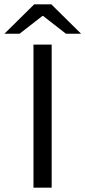

<svg xmlns="http://www.w3.org/2000/svg" viewBox="-64 -861 392 881"><path d="M89.6 0V-656.3H173.1V0ZM-43.6 -706.3 92.8 -841H171.6L308 -706.3H238.6L134.2 -787.5H130.2L25.8 -706.3Z"/></svg>

Font: Source Sans 3
Style: Regular
Weight: 200
Designer: Paul D. Hunt
Foundry: Adobe
Version: Version 3.046;hotconv 1.0.118;makeotfexe 2.5.65603